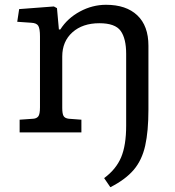

<svg xmlns="http://www.w3.org/2000/svg" viewBox="-20 -553 733 802"><path d="M423 -533Q507 -533 553.5 -489Q600 -445 600 -362V-95Q600 -5 586.5 55.5Q573 116 538.5 156.5Q504 197 441 229L415 191Q465 154 486 104Q507 54 507 -28V-328Q507 -392 484 -424Q461 -456 395 -456Q325 -456 282.5 -418Q240 -380 240 -317V-102Q240 -78 245.5 -68.5Q251 -59 267 -57L320 -53V0H62V-53L119 -57Q133 -58 140 -67Q147 -76 147 -105V-401Q147 -433 140 -445Q133 -457 110 -458L52 -462L60 -515L205 -526L218 -519L226 -430H232Q262 -477 314 -505Q366 -533 423 -533Z"/></svg>

Font: Literata 7pt
Style: Regular
Weight: 400
Designer: Latin by Veronika Burian and Jose Scaglione. Greek by Irene Vlachou. Cyrillic by Vera Evstafieva.
Foundry: TypeTogether
Version: Version 3.002